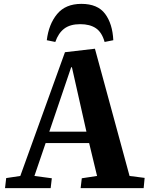

<svg xmlns="http://www.w3.org/2000/svg" viewBox="-20 -973 773 993"><path d="M471 -721 650 -63 728 -53 723 0H397L403 -51L482 -63L441 -233H216L158 -63L248 -51L242 0H6L12 -52L85 -63L316 -703ZM235 -292H427L352 -625H348ZM521 -756Q507 -806 476 -827Q445 -848 395 -848Q343 -848 312.5 -825Q282 -802 266 -756L222 -765Q232 -848 275.5 -900.5Q319 -953 401 -953Q485 -953 523.5 -901.5Q562 -850 566 -765Z"/></svg>

Font: Literata 36pt
Style: Bold Italic
Weight: 700
Italic angle: -2°
Designer: Latin by Veronika Burian and Jose Scaglione. Greek by Irene Vlachou. Cyrillic by Vera Evstafieva
Foundry: TypeTogether
Version: Version 3.002